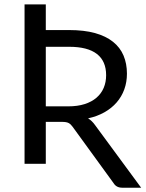

<svg xmlns="http://www.w3.org/2000/svg" viewBox="-20 -744 661 872"><path d="M290 -261Q332 -261 364.2 -271.2Q396.5 -281.5 418.2 -300.2Q440 -319 451 -345Q462 -371 462 -402.5Q462 -466.5 420 -499Q378 -531.5 294 -531.5H188V-261ZM621 108.5H535Q508.5 108.5 496 88L310 -168Q301.5 -180 291.8 -185.2Q282 -190.5 261.5 -190.5H188V0H91.5V-724H188V-607.5H294Q362 -607.5 411.5 -593.8Q461 -580 493.2 -554.2Q525.5 -528.5 541 -491.8Q556.5 -455 556.5 -409.5Q556.5 -371 544.5 -338Q532.5 -305 509.8 -278.8Q487 -252.5 454.2 -234Q421.5 -215.5 380 -206.5Q389 -201 397 -193.2Q405 -185.5 412 -175.5Z"/></svg>

Font: Lato
Style: Regular
Weight: 400
Designer: Lukasz Dziedzic with Adam Twardoch and Botio Nikoltchev
Foundry: tyPoland Lukasz Dziedzic
Version: Version 2.015; 2015-08-06; http://www.latofonts.com/